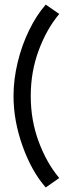

<svg xmlns="http://www.w3.org/2000/svg" viewBox="-20 -769 295 838"><path d="M39 -350Q39 -421.8 57.1 -496.8Q75.1 -571.7 107.3 -637.5Q139.5 -703.2 179.7 -748.9L238.5 -708Q183.7 -642.7 148.9 -549.2Q114.2 -455.7 114.2 -350Q114.2 -244 148.9 -150.7Q183.7 -57.3 238.5 8L179.7 49.2Q118.2 -20.6 78.6 -131.2Q39 -241.9 39 -350Z"/></svg>

Font: Lineal Thin
Style: Regular
Weight: 200
Designer: Created by Frank Adebiaye with contributions from Anton Moglia & Ariel Martín Pérez
Created by Frank ADEBIAYE with FontF
Foundry: Velvetyne Type Foundry
Version: Version 2.000;Glyphs 3.2 (3227)